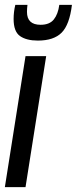

<svg xmlns="http://www.w3.org/2000/svg" viewBox="-22 -770 316 790"><path d="M83 0H-2L83 -539H168ZM134 -603Q87 -603 60.5 -621.5Q34 -640 34 -692Q34 -721 41 -750H91Q90 -742 89.5 -735Q89 -728 89 -721Q89 -668 145 -668Q182 -668 199.5 -690Q217 -712 222 -750H274Q264 -668 231.5 -635.5Q199 -603 134 -603Z"/></svg>

Font: Georama Condensed Medium
Style: Italic
Weight: 500
Width: 3
Italic angle: -9°
Designer: Jean-Baptiste Levee
Foundry: Production Type
Version: Version 1.000